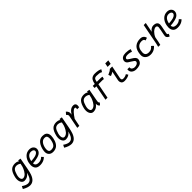

<svg xmlns="http://www.w3.org/2000/svg" viewBox="535 -2799 5103 5103"><g transform="rotate(-45 3087.0 -247.5)"><path d="M118.7 -251Q106.4 -205.6 106.4 -168.9Q106.4 -123 124 -96.7Q141.6 -70.3 170.9 -70.3Q202.6 -70.3 231.7 -86.7Q260.7 -103 281.7 -126.5Q302.7 -149.9 322 -182.6Q341.3 -215.3 352.5 -241.7Q363.8 -268.1 374 -296.9L396 -392.6Q378.4 -404.8 366.7 -411.9Q355 -418.9 331.8 -426.8Q308.6 -434.6 285.2 -434.6Q217.8 -434.6 181.9 -392.6Q146 -350.6 118.7 -251ZM491.2 -489.3 432.6 -173.8Q410.2 -54.7 388.2 6.8Q319.8 196.3 172.9 196.3Q82.5 196.3 -36.6 125.5L0.5 52.2Q98.6 120.6 169.9 120.6Q192.4 120.6 212.4 113Q232.4 105.5 247.1 95Q261.7 84.5 275.4 65.7Q289.1 46.9 297.4 32.7Q305.7 18.6 314.9 -5.1Q324.2 -28.8 328.1 -40.5Q332 -52.2 338.6 -74.7Q345.2 -97.2 346.2 -101.1Q273.9 3.9 156.7 3.9Q100.6 3.9 66.4 -44.2Q32.2 -92.3 32.2 -167.5Q32.2 -206.1 41.5 -246.1Q73.2 -381.8 130.6 -443.4Q188 -504.9 294.9 -504.9Q323.2 -504.9 347.4 -498.8Q371.6 -492.7 383.3 -486.3Q395 -480 410.6 -469.2Q413.6 -483.9 415.5 -501Z M645.5 -240.2Q678.7 -242.7 697 -244.4Q715.3 -246.1 750.5 -250.7Q785.6 -255.4 812.7 -263.7Q839.8 -272 859.4 -283.7Q913.6 -316.4 913.6 -358.9Q913.6 -387.2 887 -405.8Q860.4 -424.3 812.5 -424.3Q749.5 -424.3 706.3 -377.7Q663.1 -331.1 645.5 -240.2ZM826.2 -498.5Q900.9 -498.5 942.9 -458.3Q984.9 -418 984.9 -361.3Q984.9 -323.2 964.4 -287.6Q943.8 -252 905.3 -228Q871.1 -207 815.9 -193.1Q760.7 -179.2 724.1 -174.8Q687.5 -170.4 637.7 -166.5V-161.1Q637.7 -149.4 640.4 -137.9Q643.1 -126.5 650.6 -113.8Q658.2 -101.1 670.4 -91.8Q682.6 -82.5 703.4 -76.2Q724.1 -69.8 751.5 -69.8Q851.6 -69.8 911.1 -135.7L960.9 -82.5Q960.4 -82 951.7 -73.7Q942.9 -65.4 938.7 -62.3Q934.6 -59.1 923.6 -50.3Q912.6 -41.5 903.6 -36.9Q894.5 -32.2 880.4 -24.7Q866.2 -17.1 851.3 -12.7Q836.4 -8.3 818.4 -3.7Q800.3 1 779.1 2.9Q757.8 4.9 734.9 4.9Q647.5 4.9 603.5 -42.2Q559.6 -89.4 559.6 -173.8Q559.6 -209 567.9 -252Q589.4 -360.8 657.7 -429.7Q726.1 -498.5 826.2 -498.5Z M1338.4 -105Q1389.2 -145.5 1411.6 -258.8Q1412.1 -260.3 1412.6 -263.2Q1413.1 -266.1 1413.6 -267.6Q1419.4 -301.3 1419.4 -323.2Q1419.4 -349.1 1416 -366.5Q1412.6 -383.8 1403.3 -398.9Q1394 -414.1 1374.8 -421.4Q1355.5 -428.7 1326.2 -428.7Q1263.7 -428.7 1218.3 -374.3Q1172.9 -319.8 1155.3 -229Q1149.9 -201.2 1149.9 -179.7Q1149.9 -152.8 1153.3 -135.5Q1156.7 -118.2 1166.7 -103.8Q1176.8 -89.4 1196 -82.8Q1215.3 -76.2 1245.6 -76.2Q1299.8 -76.7 1338.4 -105ZM1233.9 -0.5H1232.9Q1158.2 -0.5 1114.5 -43.7Q1070.8 -86.9 1070.8 -160.6Q1070.8 -189.9 1077.6 -226.6Q1088.4 -282.7 1108.2 -330.6Q1127.9 -378.4 1157.5 -418.2Q1187 -458 1230 -481Q1272.9 -503.9 1324.2 -503.9Q1394.5 -503.9 1433.6 -479.7Q1472.7 -455.6 1489.3 -405.8Q1498 -379.4 1498 -339.4Q1498 -300.8 1490.7 -265.1Q1481.9 -220.7 1469.7 -183.8Q1457.5 -147 1436.8 -112.1Q1416 -77.1 1388.9 -53.2Q1361.8 -29.3 1322.5 -14.9Q1283.2 -0.5 1234.9 -0.5Z M1671.4 -251Q1659.2 -205.6 1659.2 -168.9Q1659.2 -123 1676.8 -96.7Q1694.3 -70.3 1723.6 -70.3Q1755.4 -70.3 1784.4 -86.7Q1813.5 -103 1834.5 -126.5Q1855.5 -149.9 1874.8 -182.6Q1894 -215.3 1905.3 -241.7Q1916.5 -268.1 1926.8 -296.9L1948.7 -392.6Q1931.2 -404.8 1919.4 -411.9Q1907.7 -418.9 1884.5 -426.8Q1861.3 -434.6 1837.9 -434.6Q1770.5 -434.6 1734.6 -392.6Q1698.7 -350.6 1671.4 -251ZM2043.9 -489.3 1985.4 -173.8Q1962.9 -54.7 1940.9 6.8Q1872.6 196.3 1725.6 196.3Q1635.3 196.3 1516.1 125.5L1553.2 52.2Q1651.4 120.6 1722.7 120.6Q1745.1 120.6 1765.1 113Q1785.2 105.5 1799.8 95Q1814.5 84.5 1828.1 65.7Q1841.8 46.9 1850.1 32.7Q1858.4 18.6 1867.7 -5.1Q1877 -28.8 1880.9 -40.5Q1884.8 -52.2 1891.4 -74.7Q1897.9 -97.2 1898.9 -101.1Q1826.7 3.9 1709.5 3.9Q1653.3 3.9 1619.1 -44.2Q1585 -92.3 1585 -167.5Q1585 -206.1 1594.2 -246.1Q1626 -381.8 1683.3 -443.4Q1740.7 -504.9 1847.7 -504.9Q1876 -504.9 1900.1 -498.8Q1924.3 -492.7 1936 -486.3Q1947.8 -480 1963.4 -469.2Q1966.3 -483.9 1968.3 -501Z M2275.9 -356.9Q2328.6 -437 2375.7 -468.8Q2422.9 -500.5 2481.4 -500.5Q2521.5 -500.5 2543.7 -478.5Q2565.9 -456.5 2565.9 -417Q2565.9 -391.1 2559.1 -356Q2559.1 -355.5 2558.8 -354.5Q2558.6 -353.5 2558.6 -353H2482.4Q2488.3 -391.6 2488.3 -395Q2488.3 -408.7 2480.7 -415.5Q2473.1 -422.4 2454.6 -422.4Q2419.9 -422.4 2366.9 -365Q2314 -307.6 2256.3 -217.8L2212.4 0L2136.2 -0.5L2209 -373Q2210.4 -379.9 2210.4 -386.2Q2210.4 -421.9 2167.5 -454.6L2226.1 -521Q2237.3 -510.3 2244.9 -501.7Q2252.4 -493.2 2262.9 -478.5Q2273.4 -463.9 2278.8 -446.5Q2284.2 -429.2 2284.2 -410.2Q2284.2 -403.8 2275.9 -356.9Z M2706.5 -251Q2694.3 -205.6 2694.3 -168.9Q2694.3 -123 2711.9 -96.7Q2729.5 -70.3 2758.8 -70.3Q2790.5 -70.3 2819.6 -86.7Q2848.6 -103 2869.6 -126.5Q2890.6 -149.9 2909.9 -182.6Q2929.2 -215.3 2940.4 -241.7Q2951.7 -268.1 2961.9 -296.9L2983.9 -392.6Q2966.3 -404.8 2954.6 -411.9Q2942.9 -418.9 2919.7 -426.8Q2896.5 -434.6 2873 -434.6Q2805.7 -434.6 2769.8 -392.6Q2733.9 -350.6 2706.5 -251ZM3079.1 -489.3 3020.5 -173.8Q3010.7 -124 3010.7 -104.5Q3010.7 -86.9 3016.4 -76.9Q3022 -66.9 3036.6 -53.2L2984.9 4.9Q2982.9 3.4 2974.6 -3.7Q2966.3 -10.7 2963.4 -13.9Q2960.4 -17.1 2954.1 -25.6Q2947.8 -34.2 2945.1 -42.2Q2942.4 -50.3 2939.9 -63.7Q2937.5 -77.1 2937.5 -93.3Q2937.5 -101.1 2938 -105.5Q2925.3 -86.9 2909.7 -70.6Q2894 -54.2 2870.1 -35.9Q2846.2 -17.6 2813.7 -6.8Q2781.2 3.9 2744.6 3.9Q2688.5 3.9 2654.3 -44.2Q2620.1 -92.3 2620.1 -167.5Q2620.1 -206.1 2629.4 -246.1Q2661.1 -381.8 2718.5 -443.4Q2775.9 -504.9 2882.8 -504.9Q2911.1 -504.9 2935.3 -498.8Q2959.5 -492.7 2971.2 -486.3Q2982.9 -480 2998.5 -469.2Q3001.5 -483.9 3003.4 -501Z M3647.9 -583Q3612.3 -605.5 3569.8 -611.8Q3527.3 -618.2 3466.3 -618.2Q3445.3 -618.2 3429.7 -612.3Q3414.1 -606.4 3404.5 -598.1Q3395 -589.8 3387.9 -575.4Q3380.9 -561 3377.7 -548.8Q3374.5 -536.6 3370.6 -517.6L3366.7 -498.5Q3382.8 -498.5 3430.4 -498.3Q3478 -498 3496.1 -498Q3546.9 -496.6 3572.8 -488.3L3553.2 -416.5Q3533.7 -423.3 3501.5 -423.3H3352.5Q3276.9 -21.5 3271.5 0H3194.8Q3235.4 -202.1 3275.9 -423.3H3211.9L3214.8 -498H3290.5Q3291 -500.5 3292.2 -507.3Q3293.5 -514.2 3294.4 -519.5Q3299.3 -544.4 3305.7 -564.7Q3312 -585 3325.9 -610.1Q3339.8 -635.3 3358.4 -652.1Q3377 -668.9 3407.7 -680.7Q3438.5 -692.4 3477.1 -692.4Q3618.7 -692.4 3689.5 -650.9Z M3872.6 -686.5H3987.3L3966.3 -576.7H3851.6ZM3945.8 -498 3874 -138.7Q3871.6 -127 3871.6 -113.3Q3871.6 -60.5 3926.3 -60.5Q4002 -60.5 4058.1 -97.7L4095.2 -40.5Q4060.5 -16.1 4011.5 -3.7Q3962.4 8.8 3913.6 8.8Q3879.9 8.8 3855.7 -0.7Q3831.5 -10.3 3818.6 -26.9Q3805.7 -43.5 3799.8 -62Q3793.9 -80.6 3793.9 -102.1Q3793.9 -121.1 3797.4 -136.7L3850.1 -397Q3835 -385.7 3801.5 -367.9Q3768.1 -350.1 3743.2 -342.3L3714.8 -412.6Q3767.1 -434.6 3798.8 -453.1Q3830.6 -471.7 3838.6 -479.7Q3846.7 -487.8 3853 -498Z M4319.8 -280.3Q4271 -315.9 4271 -369.1Q4271 -381.3 4273.9 -394.5Q4285.6 -448.2 4331.1 -475.6Q4376.5 -502.9 4453.1 -502.9Q4552.7 -502.9 4621.1 -474.6L4592.8 -401.9Q4539.1 -430.7 4446.3 -430.7Q4401.9 -430.7 4377.4 -413.6Q4353 -396.5 4353 -374Q4353 -357.4 4366.7 -345.7Q4385.7 -329.6 4412.1 -312.5Q4438.5 -295.4 4459.5 -283.2Q4480.5 -271 4502.7 -255.6Q4524.9 -240.2 4539.8 -225.8Q4554.7 -211.4 4564.2 -191.7Q4573.7 -171.9 4573.7 -149.4Q4573.7 -138.7 4571.3 -125Q4564.9 -93.3 4550 -69.6Q4535.2 -45.9 4514.9 -31Q4494.6 -16.1 4466.8 -6.8Q4439 2.4 4410.4 6.1Q4381.8 9.8 4347.2 9.8Q4273.9 9.8 4224.6 -28.6Q4175.3 -66.9 4175.3 -130.4Q4175.3 -145 4178.2 -161.1L4254.9 -160.6Q4253.4 -151.9 4253.4 -144Q4253.4 -105.5 4285.9 -82.8Q4318.4 -60.1 4359.4 -60.1Q4408.2 -60.1 4445.1 -79.8Q4481.9 -99.6 4489.3 -137.7Q4489.7 -139.6 4489.7 -144Q4489.7 -165 4464.8 -186Q4439.9 -207 4390.4 -236.1Q4340.8 -265.1 4319.8 -280.3Z M4776.4 -189.9Q4776.4 -73.2 4902.8 -73.2H4909.2Q4961.4 -73.2 4996.6 -95Q5031.7 -116.7 5062 -154.8L5118.7 -100.6Q5117.7 -99.6 5110.4 -91.8Q5103 -84 5097.9 -79.1Q5092.8 -74.2 5082.5 -64.7Q5072.3 -55.2 5062.5 -48.6Q5052.7 -42 5038.8 -33.2Q5024.9 -24.4 5010 -18.8Q4995.1 -13.2 4977.5 -7.6Q4960 -2 4939.2 0.7Q4918.5 3.4 4896.5 3.4Q4808.6 3.4 4752.2 -44.9Q4695.8 -93.3 4695.8 -167Q4695.8 -208.5 4706.5 -267.1Q4729 -384.8 4803 -440.9Q4877 -497.1 4992.7 -497.1Q5054.7 -497.1 5090.8 -467Q5127 -437 5139.2 -385.3L5063 -359.4Q5060.1 -373 5055.7 -383.1Q5051.3 -393.1 5041.7 -402.6Q5032.2 -412.1 5015.1 -417.2Q4998 -422.4 4973.6 -422.4Q4895 -422.4 4847.4 -382.1Q4799.8 -341.8 4784.7 -263.2Q4776.4 -217.8 4776.4 -189.9Z M5544.4 -281.2Q5557.1 -346.7 5557.1 -364.7Q5557.1 -390.6 5543 -407Q5528.8 -423.3 5499.5 -423.3Q5486.8 -423.3 5470.9 -418.2Q5455.1 -413.1 5433.6 -399.7Q5412.1 -386.2 5390.9 -366.2Q5369.6 -346.2 5346.4 -312.5Q5323.2 -278.8 5304.2 -236.3L5278.8 -96.7Q5270.5 -49.8 5255.4 0L5179.2 -3.9Q5193.8 -51.8 5203.1 -99.6L5316.4 -684.6H5394L5339.8 -406.2Q5369.1 -450.2 5408.7 -474.1Q5448.2 -498 5486.8 -498Q5635.7 -498 5635.7 -378.4Q5635.7 -359.4 5627.4 -313.5Q5617.7 -263.7 5591.8 -134.3Q5585.4 -105.5 5585.4 -96.2Q5585.4 -87.9 5587.2 -81.5Q5588.9 -75.2 5590.6 -71.3Q5592.3 -67.4 5597.2 -63.7Q5602.1 -60.1 5604.7 -58.6Q5607.4 -57.1 5614.5 -54Q5621.6 -50.8 5624.5 -49.3L5592.3 17.1Q5556.6 8.3 5531.7 -16.8Q5506.8 -42 5506.8 -76.2Q5506.8 -92.3 5514.2 -127Z M5821.3 -240.2Q5854.5 -242.7 5872.8 -244.4Q5891.1 -246.1 5926.3 -250.7Q5961.4 -255.4 5988.5 -263.7Q6015.6 -272 6035.2 -283.7Q6089.4 -316.4 6089.4 -358.9Q6089.4 -387.2 6062.7 -405.8Q6036.1 -424.3 5988.3 -424.3Q5925.3 -424.3 5882.1 -377.7Q5838.9 -331.1 5821.3 -240.2ZM6002 -498.5Q6076.7 -498.5 6118.7 -458.3Q6160.6 -418 6160.6 -361.3Q6160.6 -323.2 6140.1 -287.6Q6119.6 -252 6081.1 -228Q6046.9 -207 5991.7 -193.1Q5936.5 -179.2 5899.9 -174.8Q5863.3 -170.4 5813.5 -166.5V-161.1Q5813.5 -149.4 5816.2 -137.9Q5818.8 -126.5 5826.4 -113.8Q5834 -101.1 5846.2 -91.8Q5858.4 -82.5 5879.2 -76.2Q5899.9 -69.8 5927.2 -69.8Q6027.3 -69.8 6086.9 -135.7L6136.7 -82.5Q6136.2 -82 6127.4 -73.7Q6118.7 -65.4 6114.5 -62.3Q6110.4 -59.1 6099.4 -50.3Q6088.4 -41.5 6079.3 -36.9Q6070.3 -32.2 6056.2 -24.7Q6042 -17.1 6027.1 -12.7Q6012.2 -8.3 5994.1 -3.7Q5976.1 1 5954.8 2.9Q5933.6 4.9 5910.6 4.9Q5823.2 4.9 5779.3 -42.2Q5735.4 -89.4 5735.4 -173.8Q5735.4 -209 5743.7 -252Q5765.1 -360.8 5833.5 -429.7Q5901.9 -498.5 6002 -498.5Z"/></g></svg>

Font: Fantasque Sans Mono
Style: Italic
Weight: 400
Italic angle: -11°
Monospace: yes
Designer: Jany Belluz
Version: Version 1.8.0 ; ttfautohint (v1.8.2)